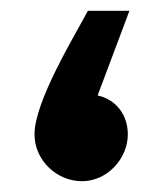

<svg xmlns="http://www.w3.org/2000/svg" viewBox="-20 -336 302 356"><path d="M132 0C179 0 217 -42 217 -87C217 -124 194 -152 161 -159L220 -316H143C118 -269 44 -148 44 -87C44 -38 86 0 132 0Z"/></svg>

Font: Noto Sans Arabic UI XCn
Style: Bold
Weight: 700
Width: 2
Designer: Monotype Design Team, Nadine Chahine and Nizar Qandah
Foundry: Monotype Imaging Inc.
Version: Version 2.010